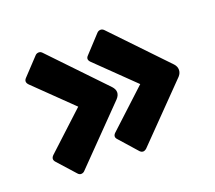

<svg xmlns="http://www.w3.org/2000/svg" viewBox="-88 -692 790 707"><g transform="rotate(-20 306.5 -338.5)"><path d="M132 -107Q127 -102 119.5 -101.5Q112 -101 106 -108L45 -176Q33 -189 46 -202L193 -338L50 -477Q36 -491 49 -504L111 -570Q116 -575 123.5 -575.5Q131 -576 137 -570L335 -363Q357 -339 335 -315ZM375 -107Q361 -95 349 -107L287 -177Q276 -189 288 -201L436 -338L292 -478Q279 -491 291 -503L353 -570Q359 -576 367 -576Q374 -576 380 -570L578 -363Q588 -352 588 -339Q588 -326 578 -315Z"/></g></svg>

Font: AL Dynamic
Style: Bold
Weight: 700
Version: Version 1.000; ttfautohint (v1.8.2) -l 8 -r 50 -G 200 -x 14 